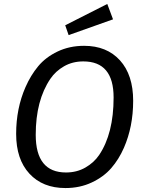

<svg xmlns="http://www.w3.org/2000/svg" viewBox="-20 -931 726 963"><path d="M397.9 -623Q343.8 -623 301.3 -598.6Q258.8 -574.2 232.9 -536.1Q159.2 -427.7 159.2 -254.9Q159.2 -65.9 311 -65.9Q365.2 -65.9 408.2 -90.6Q451.2 -115.2 477.1 -153.3Q549.8 -261.2 549.8 -442.1Q549.8 -623 397.9 -623ZM401.9 -701.2Q515.6 -701.2 581.8 -628.2Q647.9 -555.2 647.9 -425.5Q647.9 -295.9 601.6 -189.9Q576.2 -131.8 538.1 -87.9Q500 -43.9 440.4 -15.9Q380.9 12.2 308.1 12.2Q194.3 12.2 127.7 -59.8Q61 -131.8 61 -259.5Q61 -387.2 107.9 -494.1Q133.8 -553.2 171.4 -598.6Q209 -644 268.8 -672.6Q328.6 -701.2 401.9 -701.2ZM546.9 -834 324.2 -754.9 307.1 -804.2 518.1 -911.1Z"/></svg>

Font: FiraSans-Italic
Style: Italic
Weight: 400
Italic angle: -8°
Designer: Carrois Corporate & Edenspiekermann AG
Foundry: Carrois Corporate GbR & Edenspiekermann AG
Version: Version 3.106;PS 003.106;hotconv 1.0.70;makeotf.lib2.5.58329